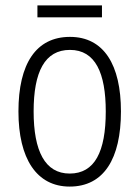

<svg xmlns="http://www.w3.org/2000/svg" viewBox="-20 -678 514 708"><path d="M356 -658H118V-614H356ZM426 -267C426 -439 363 -542 238 -542C113 -542 48 -443 48 -267C48 -93 115 10 237 10C363 10 426 -93 426 -267ZM104 -267C104 -413 145 -494 238 -494C332 -494 370 -408 370 -267C370 -118 329 -38 237 -38C146 -38 104 -121 104 -267Z"/></svg>

Font: Noto Sans Gujarati Condensed Light
Style: Regular
Weight: 300
Width: 3
Designer: Jelle Bosma - Monotype Design Team, Universal Thirst
Foundry: Monotype Imaging Inc.
Version: Version 2.106